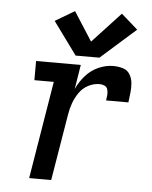

<svg xmlns="http://www.w3.org/2000/svg" viewBox="-54 -822 685 868"><g transform="rotate(5 288.0 -388.5)"><path d="M111 0H211L261 -301Q265 -327 274 -352.5Q283 -378 299 -401.5Q315 -425 340 -438Q365 -451 392 -451Q404 -451 414.5 -446Q425 -441 428 -429Q431 -417 430 -405Q429 -393 427 -380H528Q531 -403 533.5 -425Q536 -447 534 -468.5Q532 -490 521 -508Q510 -526 489 -532Q468 -538 446 -538Q412 -538 378.5 -523Q345 -508 320.5 -480Q296 -452 281 -419L299 -530H96V-443H184ZM272 -570H380L539 -711L464 -777L336 -639L252 -770L164 -718Z"/></g></svg>

Font: Iosevka Sparkle Medium
Style: Italic
Weight: 500
Italic angle: -9°
Designer: Belleve Invis
Foundry: Belleve Invis
Version: Version 4.5.0; ttfautohint (v1.8.3)